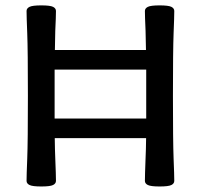

<svg xmlns="http://www.w3.org/2000/svg" viewBox="-20 -674 740 702"><path d="M514.6 -240.7V-419.4H179.7V-240.7ZM563.5 7.8Q531.2 7.8 520.5 2.4Q509.8 -2.9 509.8 -12.7Q509.8 -33.2 512.2 -94.7Q513.7 -125.5 514.2 -168.9H180.2Q180.7 -125.5 182.1 -94.7Q184.6 -33.2 184.6 -12.7Q184.6 -2.9 174.1 2.4Q163.6 7.8 130.9 7.8Q98.6 7.8 87.9 2.4Q77.1 -2.9 77.1 -12.7Q77.1 -33.2 79.6 -94.7Q82 -156.2 82 -323.2Q82 -490.2 79.6 -551.8Q77.1 -613.3 77.1 -633.8Q77.1 -643.6 87.9 -648.9Q98.6 -654.3 130.9 -654.3Q163.6 -654.3 174.1 -648.9Q184.6 -643.6 184.6 -633.8Q184.6 -613.3 182.1 -561.5Q181.2 -533.7 180.7 -491.2H513.7Q513.2 -533.7 512.2 -561.5Q509.8 -613.3 509.8 -633.8Q509.8 -643.6 520.5 -648.9Q531.2 -654.3 563.5 -654.3Q596.2 -654.3 606.7 -648.9Q617.2 -643.6 617.2 -633.8Q617.2 -613.3 614.7 -551.8Q612.3 -490.2 612.3 -323.2Q612.3 -156.2 614.7 -94.7Q617.2 -33.2 617.2 -12.7Q617.2 -2.9 606.7 2.4Q596.2 7.8 563.5 7.8Z"/></svg>

Font: Bainsley
Style: Regular
Weight: 400
Designer: Paul James MIller
Foundry: High-Logic / Made with FontCreator
Version: Version 1.411;March 28, 2021;FontCreator 13.0.0.2683 64-bit